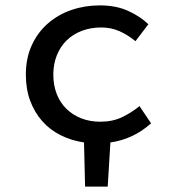

<svg xmlns="http://www.w3.org/2000/svg" viewBox="-20 -521 640 713"><path d="M296 172 292 8Q245 1 205 -19Q165 -39 136.5 -71.5Q108 -104 92 -147Q76 -190 76 -244Q76 -305 98 -353Q120 -401 158 -434Q196 -467 245.5 -484Q295 -501 351 -501Q411 -501 456 -480.5Q501 -460 531 -431L483 -368Q454 -392 423 -405.5Q392 -419 356 -419Q317 -419 284 -406.5Q251 -394 227.5 -371Q204 -348 191 -315.5Q178 -283 178 -244Q178 -205 190.5 -172.5Q203 -140 226.5 -117Q250 -94 282 -81.5Q314 -69 353 -69Q398 -69 433.5 -86Q469 -103 498 -127L541 -63Q475 -4 390 8L380 172Z"/></svg>

Font: SauceCodePro Nerd Font Mono
Style: Regular
Weight: 500
Monospace: yes
Designer: Paul D. Hunt, Teo Tuominen
Foundry: Adobe Systems Incorporated
Version: Version 2.030;PS 1.000;hotconv 16.6.51;makeotf.lib2.5.65220;